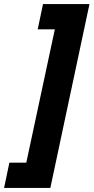

<svg xmlns="http://www.w3.org/2000/svg" viewBox="-98 -754 459 942"><path d="M-78 168H149L341 -734H113L87 -610H171L31 44H-52Z"/></svg>

Font: Noto Sans ExtraCondensed Black
Style: Italic
Weight: 900
Width: 2
Italic angle: -12°
Designer: Monotype Design Team
Foundry: Monotype Imaging Inc.
Version: Version 2.013